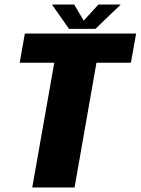

<svg xmlns="http://www.w3.org/2000/svg" viewBox="-20 -822 617 842"><path d="M121.5 0 218 -547H66.5L89 -675H577L554 -547H403L307 0ZM282.5 -695.5 208 -802H305.5L347 -731.5L411.5 -802H509.5L398.5 -695.5Z"/></svg>

Font: Anybody ExtraBold
Style: Italic
Weight: 800
Italic angle: -10°
Designer: Tyler Finck
Foundry: Etcetera Type Company
Version: Version 1.010; ttfautohint (v1.8.3) -l 8 -r 50 -G 200 -x 14 